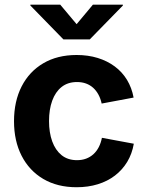

<svg xmlns="http://www.w3.org/2000/svg" viewBox="-20 -787 628 818"><path d="M306.4 10.7Q224.3 10.7 164.4 -24.6Q104.6 -59.9 72.1 -123.3Q39.7 -186.6 39.7 -270.6Q39.7 -355.2 72.1 -418.7Q104.6 -482.2 164.4 -517.4Q224.3 -552.7 306.4 -552.7Q355.2 -552.7 396.2 -540.1Q437.1 -527.5 468.8 -504Q500.5 -480.5 521 -446.9Q541.4 -413.2 549.2 -371.3L413.1 -345.8Q408.6 -367 399.4 -383.9Q390.2 -400.9 377 -412.9Q363.7 -424.9 346.4 -431.2Q329.1 -437.5 308 -437.5Q268.9 -437.5 242.4 -416.4Q216 -395.4 202.4 -357.9Q188.9 -320.5 188.9 -271.1Q188.9 -222.4 202.4 -184.8Q216 -147.3 242.4 -125.9Q268.9 -104.6 308 -104.6Q329.3 -104.6 346.8 -111.1Q364.4 -117.7 378 -130Q391.6 -142.4 400.8 -160.2Q409.9 -177.9 414.2 -199.9L550.1 -174.7Q542.6 -131.5 522 -97.4Q501.4 -63.3 469.7 -39Q438.1 -14.8 396.8 -2.1Q355.4 10.7 306.4 10.7ZM236.7 -767.1 306.4 -684 375.8 -767.1H503.5V-763.5L362.4 -619.1H250.2L109.4 -763.5V-767.1Z"/></svg>

Font: Adwaita Sans
Style: Regular
Weight: 400
Designer: Rasmus Andersson
Foundry: rsms
Version: Version 4.001;git-9221beed3